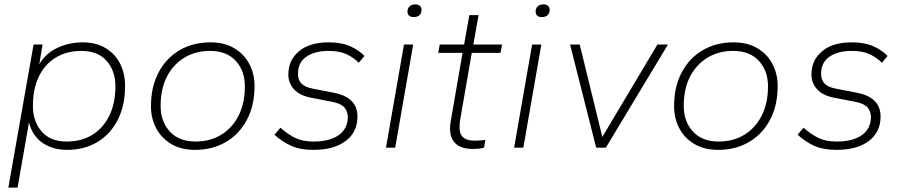

<svg xmlns="http://www.w3.org/2000/svg" viewBox="-20 -673 4113 875"><path d="M18 182 133 -470H174L159 -380Q188 -430 241.5 -455Q295 -480 356 -480Q419 -480 462.5 -453Q506 -426 528 -381.5Q550 -337 550 -281Q550 -192 516.5 -126.5Q483 -61 423.5 -25.5Q364 10 286 10Q221 10 174.5 -21.5Q128 -53 112 -115L60 182ZM284 -28Q352 -28 401.5 -59Q451 -90 478.5 -146.5Q506 -203 506 -280Q506 -350 466 -395.5Q426 -441 351 -441Q284 -441 234 -410.5Q184 -380 157 -324Q130 -268 130 -190Q130 -120 169.5 -74Q209 -28 284 -28Z M869 10Q805 10 760 -17Q715 -44 691.5 -89Q668 -134 668 -189Q668 -278 703 -343.5Q738 -409 799 -444.5Q860 -480 939 -480Q1003 -480 1048 -453Q1093 -426 1116.5 -381Q1140 -336 1140 -281Q1140 -192 1105 -126.5Q1070 -61 1009 -25.5Q948 10 869 10ZM871 -28Q938 -28 988.5 -59Q1039 -90 1067.5 -146.5Q1096 -203 1096 -280Q1096 -350 1054.5 -395.5Q1013 -441 937 -441Q871 -441 820 -410Q769 -379 740.5 -323.5Q712 -268 712 -190Q712 -120 753.5 -74Q795 -28 871 -28Z M1408 10Q1349 10 1308 -8Q1267 -26 1231 -59L1258 -91Q1293 -60 1326.5 -44Q1360 -28 1409 -28Q1483 -28 1524 -57.5Q1565 -87 1565 -139Q1565 -166 1549.5 -183.5Q1534 -201 1494 -209L1396 -228Q1345 -238 1319.5 -266.5Q1294 -295 1294 -334Q1294 -398 1342 -439Q1390 -480 1478 -480Q1536 -480 1575.5 -462.5Q1615 -445 1641 -418L1615 -387Q1590 -412 1558 -426.5Q1526 -441 1477 -441Q1414 -441 1376 -414.5Q1338 -388 1338 -337Q1338 -309 1353.5 -292.5Q1369 -276 1405 -269L1503 -250Q1554 -240 1581.5 -213.5Q1609 -187 1609 -141Q1609 -71 1555.5 -30.5Q1502 10 1408 10Z M1739 0 1821 -470H1863L1781 0ZM1865 -595Q1852 -595 1844.5 -601.5Q1837 -608 1837 -620Q1837 -636 1847 -644.5Q1857 -653 1873 -653Q1886 -653 1893.5 -646.5Q1901 -640 1901 -628Q1901 -612 1891 -603.5Q1881 -595 1865 -595Z M2137 6Q2103 6 2080.5 -3.5Q2058 -13 2046.5 -30Q2035 -47 2032 -70Q2029 -93 2034 -120L2088 -432H1977L1984 -470H2095L2119 -604H2161L2137 -470H2268L2261 -432H2130L2076 -121Q2073 -98 2075.5 -77.5Q2078 -57 2094 -44.5Q2110 -32 2143 -32Q2156 -32 2170 -33Q2184 -34 2192 -36L2186 0Q2176 3 2162 4.5Q2148 6 2137 6Z M2323 0 2405 -470H2447L2365 0ZM2449 -595Q2436 -595 2428.5 -601.5Q2421 -608 2421 -620Q2421 -636 2431 -644.5Q2441 -653 2457 -653Q2470 -653 2477.5 -646.5Q2485 -640 2485 -628Q2485 -612 2475 -603.5Q2465 -595 2449 -595Z M2697 0 2578 -470H2622L2725 -49L2976 -470H3024L2741 0Z M3253 10Q3189 10 3144 -17Q3099 -44 3075.5 -89Q3052 -134 3052 -189Q3052 -278 3087 -343.5Q3122 -409 3183 -444.5Q3244 -480 3323 -480Q3387 -480 3432 -453Q3477 -426 3500.5 -381Q3524 -336 3524 -281Q3524 -192 3489 -126.5Q3454 -61 3393 -25.5Q3332 10 3253 10ZM3255 -28Q3322 -28 3372.5 -59Q3423 -90 3451.5 -146.5Q3480 -203 3480 -280Q3480 -350 3438.5 -395.5Q3397 -441 3321 -441Q3255 -441 3204 -410Q3153 -379 3124.5 -323.5Q3096 -268 3096 -190Q3096 -120 3137.5 -74Q3179 -28 3255 -28Z M3792 10Q3733 10 3692 -8Q3651 -26 3615 -59L3642 -91Q3677 -60 3710.5 -44Q3744 -28 3793 -28Q3867 -28 3908 -57.5Q3949 -87 3949 -139Q3949 -166 3933.5 -183.5Q3918 -201 3878 -209L3780 -228Q3729 -238 3703.5 -266.5Q3678 -295 3678 -334Q3678 -398 3726 -439Q3774 -480 3862 -480Q3920 -480 3959.5 -462.5Q3999 -445 4025 -418L3999 -387Q3974 -412 3942 -426.5Q3910 -441 3861 -441Q3798 -441 3760 -414.5Q3722 -388 3722 -337Q3722 -309 3737.5 -292.5Q3753 -276 3789 -269L3887 -250Q3938 -240 3965.5 -213.5Q3993 -187 3993 -141Q3993 -71 3939.5 -30.5Q3886 10 3792 10Z"/></svg>

Font: Gantari ExtraLight
Style: Italic
Weight: 250
Italic angle: -10°
Designer: Anugrah Pasau
Foundry: Lafontype
Version: Version 1.000